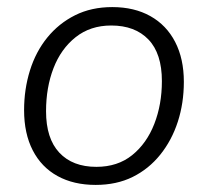

<svg xmlns="http://www.w3.org/2000/svg" viewBox="-20 -514 587 542"><path d="M250 8Q188 8 142.5 -17Q97 -42 72.5 -89.5Q48 -137 48 -203Q48 -262 64.5 -315Q81 -368 113.5 -408Q146 -448 192 -471Q238 -494 297 -494Q359 -494 404.5 -468.5Q450 -443 474.5 -395.5Q499 -348 499 -283Q499 -223 482 -170.5Q465 -118 432.5 -77.5Q400 -37 354.5 -14.5Q309 8 250 8ZM252 -43Q312 -43 353 -76Q394 -109 415.5 -164Q437 -219 437 -285Q437 -363 399 -402.5Q361 -442 294 -442Q235 -442 193.5 -409Q152 -376 131 -321.5Q110 -267 110 -200Q110 -123 147.5 -83Q185 -43 252 -43Z"/></svg>

Font: Nunito Sans 12pt Light
Style: Italic
Weight: 300
Italic angle: -9°
Designer: Vernon Adams
Foundry: Vernon Adams
Version: Version 3.101;gftools[0.9.27]